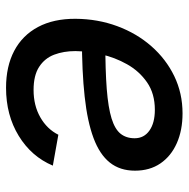

<svg xmlns="http://www.w3.org/2000/svg" viewBox="-15 -577 603 613"><g transform="rotate(90 286.5 -270.5)"><path d="M260.3 11.7Q191.9 11.7 142.3 -14.4Q92.8 -40.5 66.2 -90.3Q39.6 -140.1 40 -210.4Q40.5 -281.2 63.5 -343.3Q86.4 -405.3 127.4 -452.1Q168.5 -499 223.1 -525.4Q277.8 -551.8 341.8 -551.8Q396 -551.8 437.3 -533.4Q478.5 -515.1 501.7 -481.2Q524.9 -447.3 524.9 -399.9Q524.9 -352.1 499 -319.6Q473.1 -287.1 420.7 -267.6Q368.2 -248 288.3 -239.3Q208.5 -230.5 100.6 -230.5L113.3 -305.2Q204.1 -305.2 263.9 -309.8Q323.7 -314.5 358.2 -325.2Q392.6 -335.9 407 -354Q421.4 -372.1 421.4 -398.9Q421.4 -428.7 397 -446Q372.6 -463.4 330.6 -463.4Q278.8 -463.4 242.9 -438.5Q207 -413.6 185.1 -374.5Q163.1 -335.4 153.3 -291.5Q143.6 -247.6 143.1 -209.5Q143.1 -172.4 154.5 -142.1Q166 -111.8 193.4 -94Q220.7 -76.2 267.1 -76.2Q316.9 -76.2 354.5 -97.7Q392.1 -119.1 410.2 -155.3L508.8 -137.7Q480 -69.3 413.8 -28.8Q347.7 11.7 260.3 11.7Z"/></g></svg>

Font: Inter 17pt Medium
Style: Italic
Weight: 500
Italic angle: -9.3988°
Version: Version 4.001;git-66647c0bb